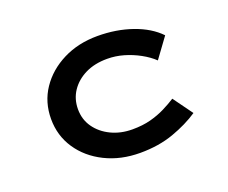

<svg xmlns="http://www.w3.org/2000/svg" viewBox="-95 -687 1005 845"><g transform="rotate(-20 408.0 -264.0)"><path d="M431 10Q340 10 267.5 -26Q195 -62 153.5 -124Q112 -186 112 -264Q112 -343 153.5 -404.5Q195 -466 266.5 -502Q338 -538 428 -538Q516 -538 590.5 -512Q665 -486 710 -439L642 -346Q618 -369 583.5 -388Q549 -407 511 -418Q473 -429 434 -429Q375 -429 331.5 -407.5Q288 -386 263 -349Q238 -312 238 -264Q238 -216 264 -179Q290 -142 334.5 -120.5Q379 -99 434 -99Q482 -99 519.5 -109Q557 -119 588 -134.5Q619 -150 644 -166L710 -75Q658 -40 588 -15Q518 10 431 10Z"/></g></svg>

Font: Lexend Tera Medium
Style: Regular
Weight: 500
Designer: Bonnie Shaver-Troup, Thomas Jockin
Foundry: Lexend
Version: Version 1.007